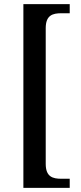

<svg xmlns="http://www.w3.org/2000/svg" viewBox="-20 -780 391 928"><path d="M93 128H317V84H277C235 84 201 75 201 12V-644C201 -707 235 -716 277 -716H317V-760H93Z"/></svg>

Font: Noto Serif Myanmar SemiCondensed Medium
Style: Regular
Weight: 500
Width: 4
Designer: Ben Mitchell and the Monotype Design Team
Foundry: Monotype Imaging Inc.
Version: Version 2.106